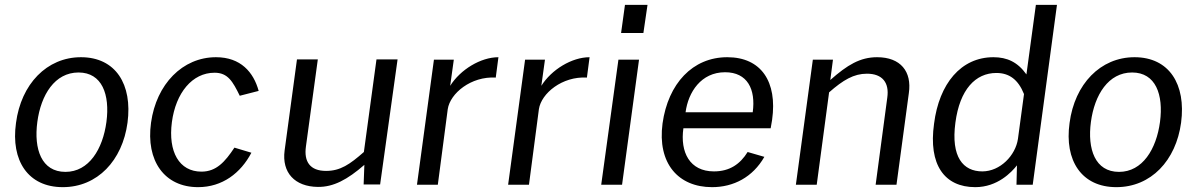

<svg xmlns="http://www.w3.org/2000/svg" viewBox="-20 -762 4938 792"><path d="M239 10C382 10 485 -100 506 -256C527 -414 457 -526 314 -526C173 -526 67 -415 46 -255C24 -99 96 10 239 10ZM250 -53C151 -53 119 -147 134 -259C149 -371 206 -463 304 -463C401 -463 434 -372 419 -259C404 -147 347 -53 250 -53Z M871 -526C733 -526 625 -415 603 -256C581 -98 659 10 797 10C897 10 973 -48 1017 -132L947 -153C908 -94 872 -54 811 -54C719 -54 673 -136 689 -258C705 -379 773 -462 865 -462C920 -462 940 -426 969 -367L1047 -387C1026 -464 973 -526 871 -526Z M1291 9C1355 10 1413 -21 1483 -82L1480 -1H1548L1620 -517H1533L1481 -135C1423 -84 1384 -57 1325 -57C1259 -57 1233 -95 1242 -158L1291 -517H1205L1154 -141C1142 -50 1196 8 1291 9Z M1700 0H1786L1827 -312C1837 -377 1923 -448 2025 -442L2036 -526C1963 -526 1879 -475 1837 -408L1852 -516H1770Z M2076 0H2162L2203 -312C2213 -377 2299 -448 2401 -442L2412 -526C2339 -526 2255 -475 2213 -408L2228 -516H2146Z M2651 -742H2558L2542 -626H2634ZM2616 -516H2531L2460 0H2546Z M2799 -233H3159L3165 -268C3187 -425 3120 -526 2980 -526C2837 -526 2736 -417 2713 -253C2691 -88 2778 10 2917 10C3006 10 3085 -31 3133 -115L3064 -135C3033 -85 2990 -55 2925 -55C2825 -55 2785 -134 2799 -233ZM2808 -299C2819 -382 2872 -464 2971 -464C3063 -464 3098 -394 3085 -299Z M3263 0H3349L3400 -381C3458 -432 3502 -458 3556 -458C3620 -458 3649 -421 3640 -359L3592 0H3678L3729 -378C3742 -467 3695 -526 3598 -526C3528 -526 3475 -494 3405 -432L3416 -516H3333Z M4003 10C4095 10 4153 -52 4175 -80L4173 0H4240L4340 -742H4253L4214 -455C4178 -506 4134 -526 4078 -526C3944 -526 3854 -417 3833 -252C3809 -82 3876 10 4003 10ZM4032 -55C3953 -55 3902 -114 3921 -256C3939 -393 4004 -461 4090 -461C4143 -461 4180 -434 4204 -374L4179 -189C4169 -121 4106 -55 4032 -55Z M4585 10C4728 10 4831 -100 4852 -256C4873 -414 4803 -526 4660 -526C4519 -526 4413 -415 4392 -255C4370 -99 4442 10 4585 10ZM4596 -53C4497 -53 4465 -147 4480 -259C4495 -371 4552 -463 4650 -463C4747 -463 4780 -372 4765 -259C4750 -147 4693 -53 4596 -53Z"/></svg>

Font: United Sans
Style: Italic
Weight: 400
Italic angle: -8°
Designer: Pablo Impallari, Rodrigo Fuenzalida (Modified by Dan O. Williams)
Version: Version 1.000;PS 001.000;hotconv 1.0.88;makeotf.lib2.5.64775